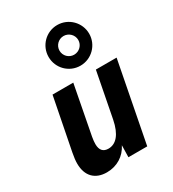

<svg xmlns="http://www.w3.org/2000/svg" viewBox="-213 -1008 1028 1139"><g transform="rotate(-30 301.0 -438.5)"><path d="M359.9 -612.3C437 -612.3 499 -674.8 499 -751.5C499 -828.1 437 -890.6 359.9 -890.6C282.7 -890.6 221.2 -828.1 221.2 -751.5C221.2 -674.8 282.7 -612.3 359.9 -612.3ZM359.9 -687.5C324.7 -687.5 295.9 -715.8 295.9 -751.5C295.9 -786.6 324.7 -815.4 359.9 -815.4C395 -815.4 424.3 -786.6 424.3 -751.5C424.3 -716.3 395.5 -687.5 359.9 -687.5ZM179.7 14.2C250 14.2 306.6 -22.5 335.9 -81.1L334 0H462.9L568.8 -546.9H426.8L367.2 -238.8C349.1 -146.5 309.6 -103 257.8 -103C222.7 -103 203.1 -123 203.1 -165C203.1 -176.8 204.6 -195.3 208 -212.9L272 -546.9H129.9L60.1 -190.9C54.2 -160.2 51.8 -138.2 51.8 -119.1C51.8 -33.2 100.1 14.2 179.7 14.2Z"/></g></svg>

Font: Hack
Style: Bold Oblique
Weight: 700
Italic angle: -12°
Monospace: yes
Designer: Christopher Simpkins
Foundry: Christopher Simpkins
Version: Version 2.010